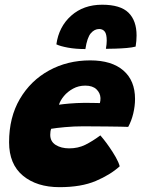

<svg xmlns="http://www.w3.org/2000/svg" viewBox="-20 -788 600 814"><path d="M487.5 -83Q448 -47 386.2 -20.8Q324.5 5.5 232.5 5.5Q136 5.5 77.2 -43.2Q18.5 -92 18.5 -185Q18.5 -290.5 64.2 -368.5Q110 -446.5 188 -489.2Q266 -532 362.5 -532Q453.5 -532 503 -489.2Q552.5 -446.5 552.5 -368.5Q552.5 -338.5 545 -307Q537.5 -275.5 523.5 -250Q516 -250.5 490.2 -251Q464.5 -251.5 432.2 -251.8Q400 -252 372.2 -252.2Q344.5 -252.5 334 -252.5Q293 -252.5 255.2 -249Q217.5 -245.5 197 -242Q193 -232 193 -216.5Q193 -188 216.2 -173.5Q239.5 -159 273.5 -159Q311 -159 341.8 -174.2Q372.5 -189.5 405.5 -214Q408 -211.5 419.2 -197.5Q430.5 -183.5 444.5 -163.2Q458.5 -143 470.8 -121.5Q483 -100 487.5 -83ZM230 -344Q246 -346.5 274.5 -349Q303 -351.5 339.5 -352Q360.5 -352 379 -351.5Q397.5 -351 403.5 -351Q405 -356 405.5 -361.5Q406 -367 406 -372.5Q405 -394 388.8 -409.5Q372.5 -425 341.5 -425Q313 -425 289.8 -412.2Q266.5 -399.5 251 -380.8Q235.5 -362 230 -344ZM219 -600Q229.5 -675 281.8 -721.5Q334 -768 413 -768Q490.5 -768 524.8 -734.2Q559 -700.5 559 -637.5Q559 -626.5 558 -614.5Q557 -602.5 555 -590.5Q540.5 -586.5 517 -584.5Q493.5 -582.5 469.2 -581.8Q445 -581 429 -581Q432.5 -601.5 432.5 -615.5Q432.5 -643.5 424 -654.2Q415.5 -665 400.5 -665Q380.5 -665 365 -647Q349.5 -629 342 -580Q301 -580 268.2 -586Q235.5 -592 219 -600Z"/></svg>

Font: Grandstander ExtraBold
Style: Italic
Weight: 800
Italic angle: -15°
Designer: Tyler Finck
Foundry: Etcetera Type Co
Version: Version 1.200; ttfautohint (v1.8.3)